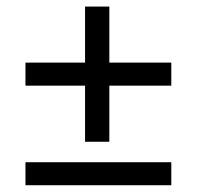

<svg xmlns="http://www.w3.org/2000/svg" viewBox="-20 -589 593 579"><path d="M236.5 -161.5V-569.2H309.7V-161.5ZM56.8 -330.7V-400.2H496.6V-330.7ZM56.8 -30.4V-99.8H496.6V-30.4Z"/></svg>

Font: Hind Variable Light
Style: Regular
Weight: 300
Designer: Manushi Parikh, Satya Rajpurohit
Foundry: Indian Type Foundry
Version: Version 3.000